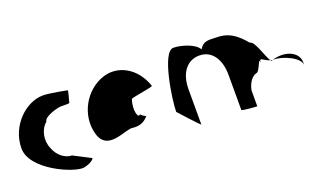

<svg xmlns="http://www.w3.org/2000/svg" viewBox="-59 -914 2164 1273"><g transform="rotate(-20 1023.0 -277.5)"><path d="M21 -272C21 -118 300 0 368 -11C425 -22 448 -52 440 -52L320 -114C275 -114 223 -150 202 -210C175 -270 192 -346 237 -382C237 -416 334 -445 367 -445C401 -445 424 -441 424 -452C424 -462 448 -530 440 -530C440 -530 321 -554 275 -554C151 -554 21 -428 21 -272Z M515 -196C556 -52 712 -160 763 -148C803 -144 840 -152 872 -191C864 -193 835 -212 837 -217C819 -188 796 -257 821 -330C831 -340 985 -358 975 -368C928 -506 807 -570 697 -535C564 -493 474 -341 515 -196ZM837 -218V-217ZM873 -192 872 -191C874 -191 874 -191 873 -190Z M1068 -149C1068 -149 1196 -6 1196 -14V-261C1196 -376 1252 -448 1339 -448C1428 -448 1478 -370 1478 -261V-14C1478 -6 1575 0 1586 0V-112C1596 -164 1624 -200 1654 -208C1681 -208 1706 -320 1706 -261C1706 -309 1728 -269 1772 -257C1748 -290 1717 -413 1684 -413C1616 -494 1564 -522 1484 -522C1424 -525 1394 -526 1368 -481C1344 -526 1249 -555 1195 -555C1115 -555 1068 -230 1068 -149ZM1772 -257C1774 -254 1776 -252 1778 -251L1787 -254ZM1787 -254H1796C1856 -254 1972 -205 1972 -149V-170C1972 -228 1916 -264 1852 -264C1831 -264 1808 -261 1787 -254Z"/></g></svg>

Font: Ampere
Style: SCCnd
Weight: 400
Version: Version 1